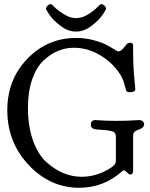

<svg xmlns="http://www.w3.org/2000/svg" viewBox="-20 -891 730 936"><path d="M293.9 -820.3Q321.3 -802.7 350.6 -802.7Q379.9 -802.7 407.7 -819.8Q435.5 -836.9 452.6 -854Q469.7 -871.1 472.7 -871.1Q480.5 -871.1 488.8 -863.8Q497.1 -856.4 497.1 -848.6Q497.1 -843.8 479.5 -817.9Q461.9 -792 425.8 -764.6Q389.6 -737.3 352.5 -737.3H348.6Q311.5 -737.3 275.4 -764.6Q239.3 -792 221.7 -817.9Q204.1 -843.8 204.1 -848.6Q204.1 -855.5 211.9 -863.3Q219.7 -871.1 228.5 -871.1Q231.4 -871.1 248.5 -854Q265.6 -836.9 293.9 -820.3ZM366.2 24.4Q224.6 24.4 120.1 -86.4Q15.6 -197.3 15.6 -353.5Q15.6 -503.9 113.8 -605Q211.9 -706.1 351.6 -706.1Q392.6 -706.1 431.6 -696.3Q470.7 -686.5 493.7 -674.8Q516.6 -663.1 534.7 -651.9Q552.7 -640.6 554.7 -640.6H558.6Q569.3 -640.6 584.5 -659.7Q599.6 -678.7 602.5 -679.7Q607.4 -682.6 615.2 -682.6Q628.9 -682.6 628.9 -668.9V-641.6Q628.9 -613.3 629.9 -584Q630.9 -554.7 632.8 -533.2Q634.8 -511.7 636.2 -494.6Q637.7 -477.5 638.7 -467.8Q639.6 -458 639.6 -457Q639.6 -441.4 611.3 -441.4Q597.7 -441.4 594.7 -450.7Q591.8 -460 584.5 -486.8Q577.1 -513.7 556.6 -542Q518.6 -593.8 460.9 -626Q403.3 -658.2 339.8 -658.2Q299.8 -658.2 262.2 -642.6Q224.6 -627 190.9 -594.7Q157.2 -562.5 136.7 -503.4Q116.2 -444.3 116.2 -367.2Q116.2 -273.4 141.6 -204.1Q167 -134.8 208.5 -98.6Q250 -62.5 292 -45.9Q334 -29.3 377 -29.3Q433.6 -29.3 483.4 -52.7Q533.2 -76.2 542 -93.8Q544.9 -99.6 544.9 -111.3V-223.6Q544.9 -243.2 532.2 -249Q519.5 -254.9 479.5 -257.8Q461.9 -258.8 451.2 -259.8Q422.9 -261.7 422.9 -283.2Q422.9 -305.7 445.3 -305.7Q448.2 -305.7 461.4 -304.7Q474.6 -303.7 497.6 -302.7Q520.5 -301.8 547.9 -301.8H549.8Q578.1 -301.8 602.5 -302.7Q627 -303.7 640.6 -304.7Q654.3 -305.7 657.2 -305.7Q669.9 -305.7 676.3 -299.3Q682.6 -293 682.6 -285.2Q682.6 -268.6 657.7 -259.8Q632.8 -251 629.9 -239.3Q628.9 -236.3 628.9 -228.5V-59.6Q628.9 -40 615.2 -40Q609.4 -40 599.1 -50.3Q588.9 -60.5 585 -60.5Q579.1 -60.5 571.3 -52.7Q483.4 24.4 366.2 24.4Z"/></svg>

Font: Goudy Bookletter 1911
Style: Regular
Weight: 400
Version: Version 2010.07.03